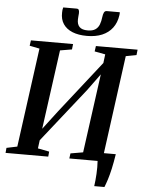

<svg xmlns="http://www.w3.org/2000/svg" viewBox="-73 -1030 936 1248"><g transform="rotate(5 395.0 -406.0)"><path d="M590 165Q592.5 148 594.5 127Q596.5 106 597.8 84Q599 62 599 40.2Q599 18.5 597.5 0L557.5 -54H711.5Q703 1 693.8 42.2Q684.5 83.5 675 113.2Q665.5 143 656.5 165ZM-3 0 0 -33 69.5 -47.5 157.5 -694.5 92.5 -707.5 97.5 -743H372.5L368.5 -707.5L291.5 -694.5L214 -129L191 -138L311.5 -296.5L612 -679L573.5 -590.5L586.5 -694.5L516.5 -707.5L521.5 -743H793.5L789.5 -707.5L720.5 -694.5L633 -47.5L703 -33.5L699 0H413L417.5 -33.5L499 -47.5L575 -603L599.5 -603.5L489.5 -453L176.5 -57.5L216 -138.5L204 -47.5L278.5 -33L275.5 0ZM375 -974.5Q387 -974.5 390.2 -966.5Q393.5 -958.5 393 -945Q392.5 -936 391.2 -925Q390 -914 390 -905.5Q389 -873.5 405.5 -856.5Q422 -839.5 459 -839.5Q491 -839.5 509 -851.8Q527 -864 535.2 -885.5Q543.5 -907 546.5 -935Q548.5 -952.5 554 -964Q559.5 -975.5 572 -975.5H657Q657.5 -971 657.2 -966Q657 -961 656 -955Q649 -906.5 623.5 -872.8Q598 -839 556 -821.2Q514 -803.5 457 -803.5Q401.5 -803.5 362.2 -819.5Q323 -835.5 302.5 -866Q282 -896.5 283.5 -940.5Q283.5 -949.5 284.5 -958Q285.5 -966.5 288 -974.5Z"/></g></svg>

Font: Merriweather 72pt SemiBold
Style: Italic
Weight: 600
Italic angle: -7.8°
Version: Version 2.101